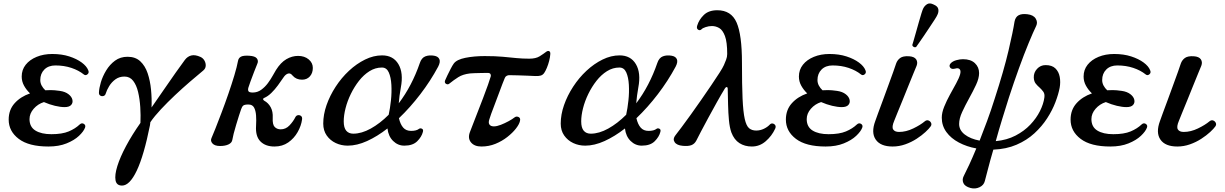

<svg xmlns="http://www.w3.org/2000/svg" viewBox="-20 -832 7055 1106"><path d="M259 12Q146 12 88 -32Q30 -76 30 -143Q30 -199 64 -237Q98 -275 153 -294Q132 -314 118.5 -338.5Q105 -363 105 -391Q105 -430 128 -459Q151 -488 191 -504.5Q231 -521 281 -521Q336 -521 379 -507Q422 -493 450.5 -472Q479 -451 488 -428Q495 -413 484 -404Q473 -395 463 -403Q433 -427 391 -441Q349 -455 299 -455Q259 -455 235.5 -431.5Q212 -408 212 -371Q212 -354 220 -339Q228 -324 241 -312Q249 -312 257 -312.5Q265 -313 273 -313Q293 -313 324.5 -308.5Q356 -304 375 -289Q393 -275 397 -257.5Q401 -240 390 -227.5Q379 -215 352 -215Q328 -215 296.5 -222.5Q265 -230 233 -244Q198 -233 174 -205.5Q150 -178 150 -146Q150 -101 184 -80Q218 -59 276 -59Q338 -59 376 -75Q414 -91 439 -115Q451 -126 463 -118.5Q475 -111 470 -97Q462 -75 435 -49.5Q408 -24 363.5 -6Q319 12 259 12Z M683 237Q651 237 645.5 206.5Q640 176 656 124.5Q672 73 706.5 8.5Q741 -56 789 -124Q791 -168 788 -215Q785 -262 775.5 -302Q766 -342 747 -366.5Q728 -391 697 -391Q667 -391 645 -375Q623 -359 609 -336Q595 -313 589 -293Q586 -282 576 -279Q566 -276 557.5 -281.5Q549 -287 550 -300Q551 -324 561 -358Q571 -392 591.5 -426Q612 -460 642.5 -482.5Q673 -505 715 -505Q760 -505 788 -479Q816 -453 830.5 -410Q845 -367 850 -315.5Q855 -264 853 -213Q886 -260 922.5 -313.5Q959 -367 992 -413.5Q1025 -460 1045 -487Q1060 -507 1082 -512.5Q1104 -518 1135 -504Q1150 -497 1158 -482.5Q1166 -468 1165 -452.5Q1164 -437 1151 -426Q1117 -398 1074 -361Q1031 -324 988 -283.5Q945 -243 907.5 -203Q870 -163 846 -128Q845 -124 845 -119.5Q845 -115 844 -111Q809 64 768 150.5Q727 237 683 237Z M1561 12Q1509 12 1480 -17.5Q1451 -47 1455 -107Q1457 -139 1455 -167Q1453 -195 1443.5 -212.5Q1434 -230 1411 -230Q1389 -230 1381.5 -224Q1374 -218 1369 -203Q1364 -190 1356.5 -165.5Q1349 -141 1340.5 -113.5Q1332 -86 1326 -62Q1320 -38 1318 -25Q1315 -9 1296 0Q1277 9 1248 9Q1217 9 1204 -5.5Q1191 -20 1198 -36Q1205 -51 1220.5 -90.5Q1236 -130 1256 -182.5Q1276 -235 1295.5 -291.5Q1315 -348 1330 -398Q1345 -448 1351 -481Q1354 -498 1368 -505.5Q1382 -513 1415 -511Q1450 -509 1460 -495Q1470 -481 1462 -464Q1455 -446 1443.5 -417.5Q1432 -389 1423 -363Q1414 -337 1411 -328Q1407 -315 1411 -307Q1415 -299 1436 -299Q1463 -299 1485 -315Q1507 -331 1523.5 -353.5Q1540 -376 1551.5 -397Q1563 -418 1570 -429Q1597 -472 1629.5 -491Q1662 -510 1697 -510Q1734 -510 1758 -490Q1782 -470 1782 -441Q1782 -411 1765 -392Q1748 -373 1720 -373Q1686 -373 1666 -396Q1653 -413 1638.5 -408Q1624 -403 1613 -386Q1599 -365 1581 -340.5Q1563 -316 1543 -296.5Q1523 -277 1502 -268Q1495 -265 1495.5 -260.5Q1496 -256 1502 -252Q1526 -239 1539.5 -214Q1553 -189 1551 -153Q1549 -114 1562.5 -100.5Q1576 -87 1597 -87Q1626 -87 1647.5 -109.5Q1669 -132 1682 -158Q1687 -167 1696.5 -168.5Q1706 -170 1714 -164Q1722 -158 1720 -144Q1715 -107 1694.5 -71Q1674 -35 1640.5 -11.5Q1607 12 1561 12Z M1983 7Q1946 7 1914 -8Q1882 -23 1862 -51.5Q1842 -80 1842 -120Q1842 -172 1861 -226.5Q1880 -281 1913.5 -332.5Q1947 -384 1990.5 -424.5Q2034 -465 2083 -489Q2132 -513 2181 -513Q2245 -513 2275 -462.5Q2305 -412 2289 -328Q2280 -278 2277 -237Q2315 -287 2345.5 -345.5Q2376 -404 2398 -468Q2408 -499 2430.5 -507.5Q2453 -516 2481 -511Q2504 -507 2511 -491Q2518 -475 2504 -448Q2460 -366 2401.5 -289.5Q2343 -213 2278 -151Q2286 -116 2302.5 -97Q2319 -78 2348 -78Q2379 -78 2394 -90Q2401 -95 2410.5 -90.5Q2420 -86 2416 -72Q2409 -44 2383.5 -18.5Q2358 7 2309 7Q2272 7 2244.5 -20Q2217 -47 2212 -92Q2153 -46 2094.5 -19.5Q2036 7 1983 7ZM2015 -62Q2063 -62 2116 -91.5Q2169 -121 2219 -171Q2227 -207 2232 -253.5Q2237 -300 2234.5 -343.5Q2232 -387 2219.5 -415Q2207 -443 2180 -443Q2142 -443 2108.5 -422Q2075 -401 2048 -366.5Q2021 -332 2001 -291Q1981 -250 1970.5 -208.5Q1960 -167 1960 -133Q1960 -96 1974.5 -79Q1989 -62 2015 -62Z M2753 12Q2712 12 2692.5 -12.5Q2673 -37 2688 -74Q2691 -82 2702.5 -111.5Q2714 -141 2730 -182.5Q2746 -224 2762.5 -266.5Q2779 -309 2791 -343.5Q2803 -378 2807 -392Q2809 -400 2805 -406Q2801 -412 2789 -412Q2773 -412 2752 -411.5Q2731 -411 2713 -410.5Q2695 -410 2687 -409Q2646 -404 2620 -387.5Q2594 -371 2568 -350Q2560 -343 2549.5 -349Q2539 -355 2544 -369Q2548 -379 2557 -397.5Q2566 -416 2576 -435.5Q2586 -455 2594 -466Q2611 -489 2661 -499Q2711 -509 2772 -509Q2834 -509 2876.5 -505Q2919 -501 2954.5 -497.5Q2990 -494 3029 -494Q3067 -494 3089 -508Q3111 -522 3124 -532Q3135 -541 3143 -537.5Q3151 -534 3150 -521Q3149 -503 3143.5 -481.5Q3138 -460 3130 -441Q3122 -422 3115 -412Q3107 -400 3094 -396.5Q3081 -393 3063 -394Q3047 -395 3019 -396Q2991 -397 2962.5 -398Q2934 -399 2913 -399Q2906 -399 2898.5 -395Q2891 -391 2888 -383Q2884 -374 2874.5 -349.5Q2865 -325 2853.5 -293.5Q2842 -262 2830 -231Q2818 -200 2809.5 -176.5Q2801 -153 2799 -145Q2792 -125 2799.5 -114.5Q2807 -104 2825 -104Q2842 -104 2865 -113Q2888 -122 2910 -134Q2932 -146 2943 -155Q2954 -164 2967 -158Q2980 -152 2975 -134Q2971 -116 2952 -91.5Q2933 -67 2902.5 -43Q2872 -19 2834 -3.5Q2796 12 2753 12Z M3351 7Q3314 7 3282 -8Q3250 -23 3230 -51.5Q3210 -80 3210 -120Q3210 -172 3229 -226.5Q3248 -281 3281.5 -332.5Q3315 -384 3358.5 -424.5Q3402 -465 3451 -489Q3500 -513 3549 -513Q3613 -513 3643 -462.5Q3673 -412 3657 -328Q3648 -278 3645 -237Q3683 -287 3713.5 -345.5Q3744 -404 3766 -468Q3776 -499 3798.5 -507.5Q3821 -516 3849 -511Q3872 -507 3879 -491Q3886 -475 3872 -448Q3828 -366 3769.5 -289.5Q3711 -213 3646 -151Q3654 -116 3670.5 -97Q3687 -78 3716 -78Q3747 -78 3762 -90Q3769 -95 3778.5 -90.5Q3788 -86 3784 -72Q3777 -44 3751.5 -18.5Q3726 7 3677 7Q3640 7 3612.5 -20Q3585 -47 3580 -92Q3521 -46 3462.5 -19.5Q3404 7 3351 7ZM3383 -62Q3431 -62 3484 -91.5Q3537 -121 3587 -171Q3595 -207 3600 -253.5Q3605 -300 3602.5 -343.5Q3600 -387 3587.5 -415Q3575 -443 3548 -443Q3510 -443 3476.5 -422Q3443 -401 3416 -366.5Q3389 -332 3369 -291Q3349 -250 3338.5 -208.5Q3328 -167 3328 -133Q3328 -96 3342.5 -79Q3357 -62 3383 -62Z M4311 12Q4270 12 4239.5 -7.5Q4209 -27 4193 -69Q4183 -97 4179 -139.5Q4175 -182 4174 -229Q4173 -276 4172 -319Q4172 -330 4166.5 -330.5Q4161 -331 4156 -323Q4135 -289 4110 -244Q4085 -199 4060.5 -154Q4036 -109 4017.5 -73.5Q3999 -38 3991 -22Q3981 -3 3963 4Q3945 11 3913 8Q3878 5 3866 -13.5Q3854 -32 3871 -53Q3883 -68 3906.5 -99.5Q3930 -131 3959.5 -172Q3989 -213 4019.5 -257Q4050 -301 4077.5 -341.5Q4105 -382 4124.5 -412.5Q4144 -443 4150 -457Q4156 -471 4162.5 -487.5Q4169 -504 4169 -521Q4169 -590 4156 -624.5Q4143 -659 4123 -670.5Q4103 -682 4081 -682Q4063 -682 4045 -676Q4027 -670 4022 -664Q4012 -654 4001.5 -661Q3991 -668 3996 -684Q4006 -718 4034 -745.5Q4062 -773 4112 -773Q4192 -773 4223 -702.5Q4254 -632 4254 -471Q4254 -342 4257.5 -264.5Q4261 -187 4270 -147Q4279 -107 4295 -93.5Q4311 -80 4336 -80Q4359 -80 4380 -90Q4401 -100 4415 -115Q4422 -122 4431 -120.5Q4440 -119 4445.5 -111Q4451 -103 4445 -90Q4426 -49 4391 -18.5Q4356 12 4311 12Z M4736 12Q4623 12 4565 -32Q4507 -76 4507 -143Q4507 -199 4541 -237Q4575 -275 4630 -294Q4609 -314 4595.5 -338.5Q4582 -363 4582 -391Q4582 -430 4605 -459Q4628 -488 4668 -504.5Q4708 -521 4758 -521Q4813 -521 4856 -507Q4899 -493 4927.5 -472Q4956 -451 4965 -428Q4972 -413 4961 -404Q4950 -395 4940 -403Q4910 -427 4868 -441Q4826 -455 4776 -455Q4736 -455 4712.5 -431.5Q4689 -408 4689 -371Q4689 -354 4697 -339Q4705 -324 4718 -312Q4726 -312 4734 -312.5Q4742 -313 4750 -313Q4770 -313 4801.5 -308.5Q4833 -304 4852 -289Q4870 -275 4874 -257.5Q4878 -240 4867 -227.5Q4856 -215 4829 -215Q4805 -215 4773.5 -222.5Q4742 -230 4710 -244Q4675 -233 4651 -205.5Q4627 -178 4627 -146Q4627 -101 4661 -80Q4695 -59 4753 -59Q4815 -59 4853 -75Q4891 -91 4916 -115Q4928 -126 4940 -118.5Q4952 -111 4947 -97Q4939 -75 4912 -49.5Q4885 -24 4840.5 -6Q4796 12 4736 12Z M5122 12Q5052 12 5024.5 -28Q4997 -68 5022 -135Q5026 -147 5038 -179.5Q5050 -212 5066 -255Q5082 -298 5097.5 -341Q5113 -384 5125.5 -418Q5138 -452 5142 -466Q5149 -486 5165.5 -498Q5182 -510 5216 -508Q5247 -506 5257.5 -490Q5268 -474 5260 -453Q5256 -443 5243 -412Q5230 -381 5213.5 -339.5Q5197 -298 5180 -256.5Q5163 -215 5149.5 -182Q5136 -149 5131 -136Q5116 -101 5125 -86.5Q5134 -72 5159 -72Q5199 -72 5240.5 -92Q5282 -112 5307 -133Q5318 -142 5328.5 -138Q5339 -134 5343.5 -124Q5348 -114 5341 -104Q5332 -91 5311 -71.5Q5290 -52 5260 -32.5Q5230 -13 5194.5 -0.5Q5159 12 5122 12ZM5257 -561Q5250 -558 5243.5 -561.5Q5237 -565 5235 -572Q5236 -575 5242 -595.5Q5248 -616 5256 -644.5Q5264 -673 5272.5 -703Q5281 -733 5288 -755.5Q5295 -778 5299 -785Q5307 -800 5321.5 -808.5Q5336 -817 5358 -806Q5382 -796 5385 -779.5Q5388 -763 5380 -747Q5377 -739 5364 -719Q5351 -699 5334 -673.5Q5317 -648 5300.5 -623.5Q5284 -599 5271.5 -581.5Q5259 -564 5257 -561Z M5571 251Q5538 242 5529.5 222.5Q5521 203 5531 183Q5545 156 5563.5 116Q5582 76 5604 23Q5549 13 5503.5 -11Q5458 -35 5431.5 -71.5Q5405 -108 5405 -154Q5405 -183 5419 -217.5Q5433 -252 5452 -286.5Q5471 -321 5488 -352Q5505 -383 5511 -405Q5516 -425 5508 -433.5Q5500 -442 5483 -437Q5461 -431 5453 -443Q5445 -455 5457 -468Q5469 -480 5489.5 -485.5Q5510 -491 5527 -491Q5572 -491 5596 -468Q5620 -445 5620 -411Q5620 -381 5602.5 -343.5Q5585 -306 5562.5 -265.5Q5540 -225 5522.5 -187Q5505 -149 5505 -118Q5505 -82 5537.5 -57Q5570 -32 5623 -22Q5643 -73 5665.5 -133.5Q5688 -194 5710 -264Q5763 -427 5789.5 -540.5Q5816 -654 5824 -707Q5829 -734 5847.5 -744Q5866 -754 5898 -750Q5933 -746 5946 -725Q5959 -704 5949 -683Q5932 -648 5905.5 -584Q5879 -520 5849.5 -438.5Q5820 -357 5792 -271Q5773 -211 5753 -146Q5733 -81 5716 -19Q5780 -25 5830 -51Q5880 -77 5915 -114Q5950 -151 5970.5 -192Q5991 -233 5996 -270Q5999 -291 5990 -303.5Q5981 -316 5969 -327Q5957 -337 5946.5 -350Q5936 -363 5935 -385Q5934 -414 5954 -435.5Q5974 -457 6003 -457Q6040 -457 6059.5 -438Q6079 -419 6084.5 -389Q6090 -359 6084 -326Q6077 -289 6059.5 -243Q6042 -197 6012 -150.5Q5982 -104 5938.5 -64Q5895 -24 5836 1.5Q5777 27 5702 30Q5683 95 5670.5 144Q5658 193 5653 211Q5647 235 5622.5 246.5Q5598 258 5571 251Z M6376 12Q6263 12 6205 -32Q6147 -76 6147 -143Q6147 -199 6181 -237Q6215 -275 6270 -294Q6249 -314 6235.5 -338.5Q6222 -363 6222 -391Q6222 -430 6245 -459Q6268 -488 6308 -504.5Q6348 -521 6398 -521Q6453 -521 6496 -507Q6539 -493 6567.5 -472Q6596 -451 6605 -428Q6612 -413 6601 -404Q6590 -395 6580 -403Q6550 -427 6508 -441Q6466 -455 6416 -455Q6376 -455 6352.5 -431.5Q6329 -408 6329 -371Q6329 -354 6337 -339Q6345 -324 6358 -312Q6366 -312 6374 -312.5Q6382 -313 6390 -313Q6410 -313 6441.5 -308.5Q6473 -304 6492 -289Q6510 -275 6514 -257.5Q6518 -240 6507 -227.5Q6496 -215 6469 -215Q6445 -215 6413.5 -222.5Q6382 -230 6350 -244Q6315 -233 6291 -205.5Q6267 -178 6267 -146Q6267 -101 6301 -80Q6335 -59 6393 -59Q6455 -59 6493 -75Q6531 -91 6556 -115Q6568 -126 6580 -118.5Q6592 -111 6587 -97Q6579 -75 6552 -49.5Q6525 -24 6480.5 -6Q6436 12 6376 12Z M6762 12Q6692 12 6664.5 -28Q6637 -68 6662 -135Q6666 -147 6678 -179.5Q6690 -212 6706 -255Q6722 -298 6737.5 -341Q6753 -384 6765.5 -418Q6778 -452 6782 -466Q6789 -486 6805.5 -498Q6822 -510 6856 -508Q6887 -506 6897.5 -490Q6908 -474 6900 -453Q6896 -443 6883 -412Q6870 -381 6853.5 -339.5Q6837 -298 6820 -256.5Q6803 -215 6789.5 -182Q6776 -149 6771 -136Q6756 -101 6765 -86.5Q6774 -72 6799 -72Q6839 -72 6880.5 -92Q6922 -112 6947 -133Q6958 -142 6968.5 -138Q6979 -134 6983.5 -124Q6988 -114 6981 -104Q6972 -91 6951 -71.5Q6930 -52 6900 -32.5Q6870 -13 6834.5 -0.5Q6799 12 6762 12Z"/></svg>

Font: Zen Old Mincho
Style: Bold
Weight: 700
Designer: Yoshimichi Ohira
Foundry: Positype
Version: Version 1.500